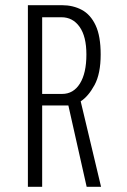

<svg xmlns="http://www.w3.org/2000/svg" viewBox="-20 -720 490 740"><path d="M87.5 0V-700H218.5Q261.5 -700 295.2 -682Q329 -664 348.5 -622.5Q368 -581 368 -510Q368 -435.5 344.2 -392Q320.5 -348.5 291 -329.5L369.5 0H314L243.5 -313.5H242.5H142.5V0ZM142.5 -358H219.5Q263 -358 288 -398Q313 -438 313 -510Q313 -579.5 286.8 -616.5Q260.5 -653.5 217 -653.5H142.5Z"/></svg>

Font: Trispace Condensed ExtraLight
Style: Regular
Weight: 200
Width: 3
Designer: Tyler Finck
Foundry: Etcetera Type Company
Version: Version 1.210; ttfautohint (v1.8.3)